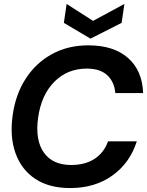

<svg xmlns="http://www.w3.org/2000/svg" viewBox="-20 -942 746 974"><path d="M336 12Q229 12 159 -34.5Q89 -81 59 -164Q29 -247 44 -355Q58 -461 109.5 -541.5Q161 -622 242.5 -667Q324 -712 428 -712Q557 -712 629.5 -648Q702 -584 706 -470H565Q560 -527 524 -560.5Q488 -594 420 -594Q322 -594 255.5 -527Q189 -460 173 -343Q158 -231 202.5 -168Q247 -105 341 -105Q412 -105 460 -136.5Q508 -168 528 -225H674Q639 -115 550 -51.5Q461 12 336 12ZM439 -746 304 -826 318 -922 452 -836 611 -922 597 -826Z"/></svg>

Font: Host Grotesk
Style: Bold Italic
Weight: 700
Italic angle: -8°
Designer: Doğukan Karapınar
Foundry: Element Type
Version: Version 1.003; ttfautohint (v1.8.4.7-5d5b)